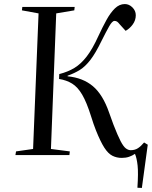

<svg xmlns="http://www.w3.org/2000/svg" viewBox="-20 -764 748 946"><path d="M272 -399Q315 -410 347 -429.5Q379 -449 407.5 -486Q436 -523 465 -587Q485 -630 504.5 -665.5Q524 -701 546 -722.5Q568 -744 595 -744Q616 -744 632.5 -727.5Q649 -711 649 -689Q649 -664 634 -643.5Q619 -623 599 -612L570 -644Q563 -653 557.5 -657Q552 -661 544 -661Q533 -661 518 -634.5Q503 -608 480 -562Q451 -502 425.5 -469Q400 -436 373.5 -419.5Q347 -403 313 -391V-388Q388 -381 437.5 -339.5Q487 -298 518 -208Q523 -194 528.5 -179Q534 -164 539 -150Q560 -96 574 -69Q588 -42 600 -33Q612 -24 624 -24Q645 -24 660 -34Q675 -44 690 -62L708 -51L679 162L657 161Q662 88 658 51.5Q654 15 645 -6Q632 3 616 8.5Q600 14 580 14Q555 14 534 3.5Q513 -7 494 -36.5Q475 -66 453 -121Q441 -151 429 -190Q407 -260 385 -297.5Q363 -335 335.5 -352Q308 -369 271 -375ZM170 -698 88 -713 90 -730H348L346 -713L257 -698L231 -30L324 -18L322 0H56L59 -18L143 -30Z"/></svg>

Font: Literata 72pt
Style: Italic
Weight: 400
Italic angle: -2°
Designer: Latin by Veronika Burian and Jose Scaglione. Greek by Irene Vlachou. Cyrillic by Vera Evstafieva
Foundry: TypeTogether
Version: Version 3.002